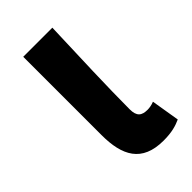

<svg xmlns="http://www.w3.org/2000/svg" viewBox="-183 -621 695 695"><g transform="rotate(-45 164.5 -273.0)"><path d="M224 14C267 14 292 6 314 -4L296 -113C284 -108 271 -106 262 -106C232 -106 217 -117 217 -153C217 -258 223 -423 228 -560H79V-159C79 -54 113 14 224 14Z"/></g></svg>

Font: Noto Sans Mono CJK TC
Style: Bold
Weight: 700
Designer: Ryoko NISHIZUKA 西塚涼子 (kana, bopomofo & ideographs); Paul D. Hunt (Latin, Greek & Cyrillic); Sandoll Communications 산돌커뮤니
Foundry: Adobe
Version: Version 2.004;hotconv 1.0.118;makeotfexe 2.5.65603